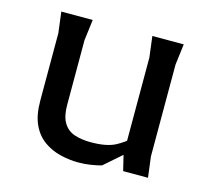

<svg xmlns="http://www.w3.org/2000/svg" viewBox="-82 -604 767 709"><g transform="rotate(15 301.5 -249.0)"><path d="M273 12Q239 12 204 3.5Q169 -5 140.5 -25.5Q112 -46 95.5 -81.5Q79 -117 79 -173V-430L69 -510H189L179 -430V-183Q179 -139 194 -114.5Q209 -90 236 -81Q263 -72 299 -72Q358 -72 391 -89Q424 -106 448 -131V-76L361 0Q342 5 320 8.5Q298 12 273 12ZM442 0 427 -62V-430L417 -510H537L527 -430V-79L537 0Z"/></g></svg>

Font: AR One Sans Medium
Style: Regular
Weight: 500
Designer: Niteesh Yadav
Foundry: Niteesh Yadav
Version: Version 1.001;gftools[0.9.33]